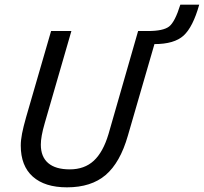

<svg xmlns="http://www.w3.org/2000/svg" viewBox="-20 -788 874 823"><path d="M279 -62Q342 -62 382 -99Q422 -136 445 -213L572 -655H614Q680 -655 705 -674.5Q730 -694 753 -768H834Q807 -672 767 -635.5Q727 -599 642 -599L528 -206Q495 -91 433 -38Q371 15 267 15Q172 15 120.5 -31Q69 -77 69 -164Q69 -187 74.5 -215.5Q80 -244 92 -286L199 -655H286L172 -261Q163 -230 159 -207.5Q155 -185 155 -168Q155 -116 186.5 -89Q218 -62 279 -62Z"/></svg>

Font: Intel One Mono
Style: Italic
Weight: 400
Italic angle: -16°
Monospace: yes
Designer: Fred Shallcrass
Foundry: Frere-Jones Type LLC
Version: Version 1.400;hotconv 1.1.0;makeotfexe 2.6.0;FJTRelease1.4